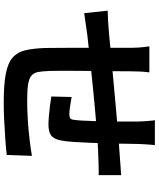

<svg xmlns="http://www.w3.org/2000/svg" viewBox="70 -896 859 1040"><g transform="rotate(90 500.0 -375.5)"><path d="M765.5 -784.5Q764.5 -777.1 763.2 -761.5Q761.9 -745.9 761 -728.9Q760.1 -711.9 759.4 -698.2Q758.6 -664.8 758.2 -634Q757.8 -603.3 757.3 -575.7Q756.8 -548 755.8 -522Q754.8 -478.3 752.9 -430.3Q751 -382.2 748.1 -340.9Q745.2 -299.6 740 -274.2Q731.9 -234.7 711.7 -221.4Q691.5 -208 653 -208Q635.5 -208 606.3 -210.5Q577 -213 548.6 -216.8Q520.1 -220.6 502.3 -223.4L504.9 -333.5Q528.4 -328.8 555.6 -325Q582.7 -321.1 597 -321.1Q612.2 -321.1 619.5 -325.5Q626.8 -329.9 628.2 -344.3Q631.4 -363.5 632.8 -392.2Q634.1 -420.9 635.4 -455.2Q636.8 -489.5 637.5 -523.2Q637.8 -550 637.8 -577.6Q637.8 -605.2 637.8 -634.5Q637.8 -663.9 637.8 -692.8Q637.8 -705.9 636.5 -723.4Q635.2 -740.9 633.9 -757.9Q632.6 -775 630.6 -784.5ZM371.6 -754.6Q368.3 -729.8 367 -706.2Q365.7 -682.6 365.7 -650.6Q365.7 -623.8 365.2 -578.8Q364.7 -533.9 364.2 -481.3Q363.7 -428.6 363.3 -376.2Q362.9 -323.7 362.9 -280.8Q362.9 -237.8 363.9 -213Q365.1 -176.1 369.4 -152.6Q373.7 -129.2 389 -116Q404.4 -102.8 436.6 -97.8Q468.8 -92.7 524.6 -92.7Q573.7 -92.7 628.7 -96.1Q683.8 -99.5 735.1 -105.7Q786.4 -111.9 823.7 -118.4L818.8 18.1Q785.8 21.9 736.8 25.5Q687.8 29.1 634.7 31.7Q581.5 34.3 533.7 34.3Q436.7 34.3 378.6 23Q320.6 11.8 291 -14.4Q261.4 -40.5 251.4 -84.3Q241.4 -128.2 239.4 -193.1Q239.4 -214.9 238.9 -251.8Q238.4 -288.6 238.4 -334.5Q238.4 -380.3 238.4 -428.1Q238.4 -475.9 238.5 -519.6Q238.6 -563.2 238.6 -595.9Q238.6 -628.6 238.6 -643.6Q238.6 -674.8 236.6 -701.7Q234.5 -728.6 230.7 -754.6ZM37.4 -528.9Q58.7 -528.9 91.7 -530.8Q124.7 -532.7 162.5 -536.1Q192.8 -539.1 251.9 -544.7Q311 -550.3 386.3 -557.1Q461.5 -563.9 542.7 -571.4Q623.9 -578.9 699.1 -585.1Q774.4 -591.2 832.4 -594.9Q852.9 -596.7 879.4 -598.4Q905.9 -600.1 928.3 -601.8V-479.5Q919.9 -480.5 901.8 -480.1Q883.8 -479.7 864.5 -479.3Q845.2 -478.9 831.6 -478.1Q792.9 -477.4 737.1 -473.5Q681.2 -469.6 617 -464.1Q552.8 -458.6 486.3 -452.1Q419.9 -445.6 358.9 -439Q297.8 -432.4 248.8 -427.1Q199.7 -421.9 171 -418.7Q155.2 -416.7 132 -413.2Q108.7 -409.8 86.3 -406.6Q64 -403.5 50.8 -401.5Z"/></g></svg>

Font: Shanggu Sans SC VF
Style: Regular
Weight: 250
Designer: GuiWonder
Version: Version 1.021